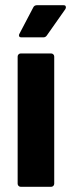

<svg xmlns="http://www.w3.org/2000/svg" viewBox="-20 -720 277 740"><path d="M60 0Q55 0 51.5 -3.5Q48 -7 48 -12V-502Q48 -507 51.5 -510.5Q55 -514 60 -514H177Q182 -514 185.5 -510.5Q189 -507 189 -502V-12Q189 -7 185.5 -3.5Q182 0 177 0ZM63 -576Q56 -576 54.5 -579Q53 -582 53 -584Q53 -586 55 -590L108 -691Q112 -700 123 -700H224Q231 -700 232.5 -697Q234 -694 234 -692Q234 -689 232 -685L161 -584Q156 -576 147 -576Z"/></svg>

Font: LinhAnh
Style: Bold
Weight: 700
Designer: Jeremy Tribby
Foundry: Tribby Type
Version: Version 1.408